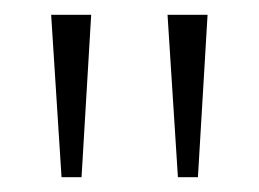

<svg xmlns="http://www.w3.org/2000/svg" viewBox="-20 -734 349 259"><path d="M63 -495H90L103 -714H49ZM220 -495H247L260 -714H206Z"/></svg>

Font: Noto Serif Myanmar ExtraLight
Style: Regular
Weight: 200
Designer: Ben Mitchell and the Monotype Design Team
Foundry: Monotype Imaging Inc.
Version: Version 2.106